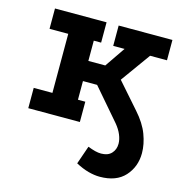

<svg xmlns="http://www.w3.org/2000/svg" viewBox="-99 -537 783 833"><g transform="rotate(15 292.0 -120.5)"><path d="M422.5 207.2Q398.5 207.2 370.9 199.8Q343.2 192.2 313.5 176.2L342 94Q360 101 374.8 104.8Q389.5 108.5 402 108.5Q432.8 108.5 448.8 91.1Q464.8 73.8 464.8 48Q464.8 29 456 7.8Q447.2 -13.5 429.5 -34.8L308.8 -175H245.2V-91.2H278.2V0H46.5V-91.2H130.5V-356.5H46.5V-447.8H278.2V-356.5H245.2V-265.5H321.2L383.5 -356.5H332.5V-447.8H574V-356.5H498.2L402.2 -223.2L501 -110.8Q540.8 -66.2 557.1 -22.6Q573.5 21 573.5 61Q573.5 122.2 535 164.8Q496.5 207.2 422.5 207.2Z"/></g></svg>

Font: Podkova VF Beta
Style: Regular
Weight: 400
Designer: Ilya Yudin
Foundry: Cyreal (www.cyreal.org)
Version: Version 2.100